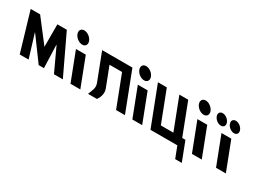

<svg xmlns="http://www.w3.org/2000/svg" viewBox="-157 -1813 4119 2997"><g transform="rotate(30 1903.0 -314.5)"><path d="M678.7 0.1H838.5L505.4 -701.1H335.4L335.8 -296.5L24.3 -701.1H-145.7L61.6 0.1H221.4L94.4 -415.5H98.7L400.8 -4.1H496L481.2 -415.5H485.4Z M747.7 -830C689.7 -830 660.8 -783 683.2 -725C705.5 -667 770.6 -620 828.6 -620C886.6 -620 915.5 -667 893.2 -725C870.8 -783 805.7 -830 747.7 -830ZM778.9 -513H955.9L1153.5 0H976.5Z M1488.7 -215.9 1355.4 -561.9H1581.5L1797.6 -0.9H1957.4L1687.3 -702.1H1527.5H1301.4H1141.6L1328.9 -215.9C1357.8 -134.3 1322.4 -85 1291.9 -0.9H1451.7C1501.3 -70.6 1516.9 -147.1 1488.7 -215.9Z M1862.7 -830C1804.7 -830 1775.8 -783 1798.2 -725C1820.5 -667 1885.6 -620 1943.6 -620C2001.6 -620 2030.5 -667 2008.2 -725C1985.8 -783 1920.7 -830 1862.7 -830ZM1893.9 -513H2070.9L2268.5 0H2091.5Z M2748.9 -142.2H2522.8L2306.6 -703.2H2146.8L2417 -1.9H2901.3L2979.6 201.4H3098.8L2967.5 -139.6H2909.7L2692.5 -703.2H2532.7Z M2936.7 -830C2878.7 -830 2849.8 -783 2872.2 -725C2894.5 -667 2959.6 -620 3017.6 -620C3075.6 -620 3104.5 -667 3082.2 -725C3059.8 -783 2994.7 -830 2936.7 -830ZM2967.9 -513H3144.9L3342.5 0H3165.5Z M3264.8 -791C3213.8 -791 3188.6 -750 3208.2 -699C3227.9 -648 3284.7 -607 3335.7 -607C3386.7 -607 3411.9 -648 3392.2 -699C3372.6 -750 3315.8 -791 3264.8 -791ZM3501.8 -791C3450.8 -791 3425.6 -750 3445.2 -699C3464.9 -648 3521.7 -607 3572.7 -607C3623.7 -607 3648.9 -648 3629.2 -699C3609.6 -750 3552.8 -791 3501.8 -791ZM3401.9 -513H3578.9L3776.5 0H3599.5Z"/></g></svg>

Font: Hussar
Style: BdOpOblFour
Weight: 700
Foundry: Cannot Into Space Fonts
Version: Version 2.00